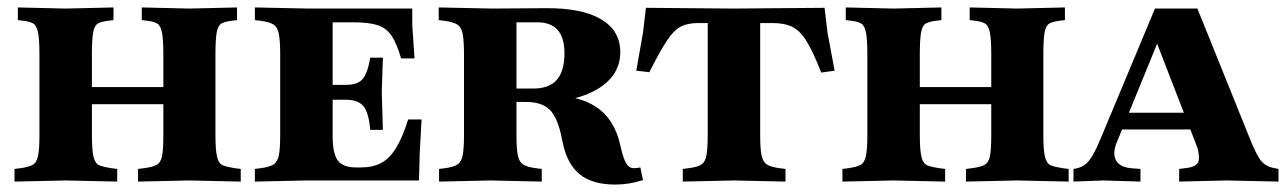

<svg xmlns="http://www.w3.org/2000/svg" viewBox="-20 -485 3456 516"><path d="M19 3V-31L35 -33Q56 -36 67 -41.5Q78 -47 82 -65Q86 -83 86 -122V-338Q86 -381 82 -399Q78 -417 69 -422Q60 -427 44 -429L28 -431V-465L156 -462H157L285 -465V-431L269 -429Q253 -427 243.5 -422Q234 -417 230.5 -398.5Q227 -380 227 -338V-122Q227 -81 231.5 -63Q236 -45 247.5 -40.5Q259 -36 279 -33L295 -31V3L157 0ZM191 -205V-251H455V-205ZM351 3V-31L367 -33Q390 -36 401 -42Q412 -48 415.5 -65.5Q419 -83 419 -122V-338Q419 -381 415 -399Q411 -417 402 -422Q393 -427 377 -429L361 -431V-465L489 -462L617 -465V-431L601 -429Q585 -427 575.5 -422Q566 -417 562.5 -398.5Q559 -380 559 -338V-122Q559 -81 563.5 -63Q568 -45 579.5 -40.5Q591 -36 611 -33L627 -31V3L489 0Z M665 3V-31L681 -33Q704 -36 715 -43Q726 -50 729.5 -68Q733 -86 733 -122V-338Q733 -375 729.5 -393.5Q726 -412 715 -419Q704 -426 681 -429L665 -431V-465L809 -462H1088V-417L1094 -328H1058Q1046 -369 1032 -389.5Q1018 -410 994.5 -417.5Q971 -425 930 -425H874V-119Q874 -72 888 -53.5Q902 -35 937 -35H950Q982 -35 1004.5 -47Q1027 -59 1044.5 -87.5Q1062 -116 1077 -164H1113L1108 -74L1106 0H803ZM975 -136Q971 -183 956.5 -200Q942 -217 908 -217H858V-257H911Q941 -257 954.5 -272.5Q968 -288 975 -330H1009L1006 -237L1009 -136Z M1633 11Q1572 11 1538 -16.5Q1504 -44 1492 -103L1490 -113Q1479 -168 1458 -189.5Q1437 -211 1393 -211H1320V-247H1413Q1456 -247 1476.5 -270.5Q1497 -294 1497 -342Q1497 -425 1424 -425H1368V-122Q1368 -86 1371.5 -68Q1375 -50 1386 -43Q1397 -36 1420 -33L1436 -31V3L1298 0L1160 3V-31L1176 -33Q1199 -36 1209.5 -43Q1220 -50 1223.5 -68Q1227 -86 1227 -122V-338Q1227 -375 1223.5 -393.5Q1220 -412 1209 -419Q1198 -426 1175 -429L1159 -431V-465L1303 -462L1445 -463Q1543 -464 1595 -433.5Q1647 -403 1647 -345Q1647 -284 1589 -247.5Q1531 -211 1433 -211V-232Q1531 -231 1581 -198.5Q1631 -166 1647 -95L1649 -86Q1656 -57 1663.5 -45Q1671 -33 1683 -33Q1687 -33 1692 -33.5Q1697 -34 1701 -35L1708 -1Q1672 11 1633 11Z M1815 3V-31L1831 -33Q1854 -36 1864.5 -42.5Q1875 -49 1878.5 -67Q1882 -85 1882 -122V-448H2023V-122Q2023 -86 2026.5 -68Q2030 -50 2041 -43Q2052 -36 2075 -33L2091 -31V3L1953 0ZM2187 -290Q2166 -344 2148.5 -373Q2131 -402 2110 -412.5Q2089 -423 2057 -423H1855Q1828 -423 1809.5 -413.5Q1791 -404 1772.5 -376Q1754 -348 1725 -291L1690 -295L1708 -397L1716 -464L1952 -462L2196 -464L2204 -397L2223 -295Z M2244 3V-31L2260 -33Q2281 -36 2292 -41.5Q2303 -47 2307 -65Q2311 -83 2311 -122V-338Q2311 -381 2307 -399Q2303 -417 2294 -422Q2285 -427 2269 -429L2253 -431V-465L2381 -462H2382L2510 -465V-431L2494 -429Q2478 -427 2468.5 -422Q2459 -417 2455.5 -398.5Q2452 -380 2452 -338V-122Q2452 -81 2456.5 -63Q2461 -45 2472.5 -40.5Q2484 -36 2504 -33L2520 -31V3L2382 0ZM2416 -205V-251H2680V-205ZM2576 3V-31L2592 -33Q2615 -36 2626 -42Q2637 -48 2640.5 -65.5Q2644 -83 2644 -122V-338Q2644 -381 2640 -399Q2636 -417 2627 -422Q2618 -427 2602 -429L2586 -431V-465L2714 -462L2842 -465V-431L2826 -429Q2810 -427 2800.5 -422Q2791 -417 2787.5 -398.5Q2784 -380 2784 -338V-122Q2784 -81 2788.5 -63Q2793 -45 2804.5 -40.5Q2816 -36 2836 -33L2852 -31V3L2714 0Z M2865 3V-31L2871 -32Q2886 -35 2896.5 -43Q2907 -51 2917 -68.5Q2927 -86 2939 -115L3084 -462H3198L3338 -115Q3355 -72 3367 -55.5Q3379 -39 3401 -34L3416 -31V3L3276 0L3149 3V-31L3172 -34Q3201 -38 3202 -57.5Q3203 -77 3195 -96L3083 -385H3097L2982 -104Q2969 -73 2979 -54.5Q2989 -36 3019 -33L3045 -31V3L2945 0ZM2988 -137 3009 -182H3182L3201 -137Z"/></svg>

Font: Baskervville SC
Style: Regular
Weight: 400
Designer: Alexis Faudot, Rémi Forte, Morgane Pierson, Rafael Ribas, Tanguy Vanlaeys, Rosalie Wagner, Thomas Huot-Marchand
Foundry: ANRT
Version: Version 1.100